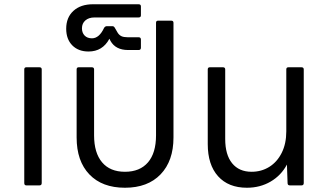

<svg xmlns="http://www.w3.org/2000/svg" viewBox="-20 -871 1531 902"><path d="M104 0Q94 0 94 -11V-545Q94 -555 104 -555H165Q176 -555 176 -545V-11Q176 0 165 0Z M340 -225V-545Q340 -555 350 -555H411Q422 -555 422 -545V-235Q422 -153 459.5 -108.5Q497 -64 567 -64Q637 -64 675 -108Q713 -152 713 -235V-764Q713 -774 723 -774H784Q795 -774 795 -764V-225Q795 -115 734.5 -52Q674 11 567 11Q460 11 400 -51.5Q340 -114 340 -225Z M424 -789Q397 -789 381 -775Q365 -761 365 -738Q365 -717 377.5 -704Q390 -691 412 -691Q446 -691 469 -740Q474 -748 482 -748H508Q515 -748 519 -741L533 -717Q540 -706 550.5 -701Q561 -696 579 -696H631Q642 -696 642 -685V-647Q642 -636 631 -636H582Q523 -636 499 -679L494 -689Q462 -629 396 -629Q348 -629 319.5 -658Q291 -687 291 -736Q291 -789 325 -820Q359 -851 417 -851H631Q642 -851 642 -841V-799Q642 -789 631 -789Z M956 -194V-545Q956 -555 966 -555H1027Q1038 -555 1038 -545V-218Q1038 -144 1070.5 -104Q1103 -64 1162 -64Q1208 -64 1245 -87Q1282 -110 1303.5 -153Q1325 -196 1325 -254V-545Q1325 -555 1335 -555H1396Q1407 -555 1407 -545V-11Q1407 0 1396 0H1342Q1331 0 1331 -11L1328 -98Q1301 -47 1251.5 -18Q1202 11 1140 11Q1053 11 1004.5 -43Q956 -97 956 -194Z"/></svg>

Font: LINE Seed Sans TH App
Style: Regular
Weight: 400
Designer: Dalton Maag Ltd | Thai characters by Cadson Demak Co.,Ltd.
Foundry: Dalton Maag Ltd
Version: Version 1.003